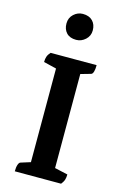

<svg xmlns="http://www.w3.org/2000/svg" viewBox="-132 -937 637 995"><g transform="rotate(15 186.5 -439.5)"><path d="M53.9 0Q53.9 -21.9 58.4 -35.1Q62.9 -48.4 69.9 -50.9L140.1 -72.9L122.4 -52.4V-585.8L141.1 -565.2L53.9 -586.4Q53.9 -603.1 58.2 -615.6Q62.4 -628.1 74.3 -641H321.2Q321.2 -619.1 317.2 -605.6Q313.2 -592.1 305.2 -590.1L227.9 -568.1L251.2 -589.1V-55.2L226.9 -75.8L321.2 -54.6Q321.2 -38.9 317.5 -26.6Q313.8 -14.3 302.3 0ZM184 -740.2Q150.1 -740.2 132.1 -759.3Q114.2 -778.4 114.2 -809.5Q114.2 -840.2 135.5 -859.7Q156.9 -879.3 184.1 -879.3Q218.4 -879.3 236.8 -860.1Q255.3 -841 255.3 -809.5Q255.3 -779.8 233.6 -760Q211.9 -740.2 184 -740.2Z"/></g></svg>

Font: Pitagon Serif
Style: Regular
Weight: 400
Designer: Travis Tran
Foundry: Pitagon
Version: Version 1.000;gftools[0.9.26]